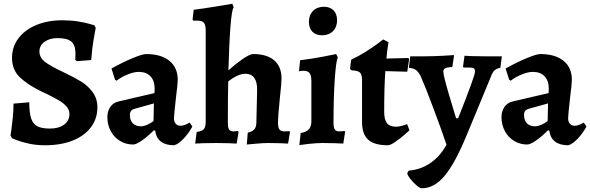

<svg xmlns="http://www.w3.org/2000/svg" viewBox="-20 -762 3145 1023"><path d="M44 -26 36 -40Q37 -47 40.5 -70.5Q44 -94 48 -134Q52 -174 52 -210L136 -217Q136 -161 146 -131Q156 -101 179.5 -89Q203 -77 246 -77Q293 -77 321.5 -98Q350 -119 350 -154Q350 -177 334 -195Q318 -213 295 -226.5Q272 -240 228 -262L202 -274Q128 -310 86 -350Q44 -390 44 -454Q44 -512 78 -557.5Q112 -603 173 -628.5Q234 -654 312 -654Q356 -654 394 -648Q432 -642 454.5 -635.5Q477 -629 483 -627L490 -614Q487 -600 478.5 -549.5Q470 -499 466 -442L390 -436L381 -443Q381 -446 381.5 -455.5Q382 -465 382 -478Q382 -522 360 -540.5Q338 -559 286 -559Q244 -559 217 -539Q190 -519 190 -488Q190 -454 222 -430.5Q254 -407 321 -376Q377 -349 413 -327Q449 -305 474 -270.5Q499 -236 499 -190Q499 -130 464.5 -84Q430 -38 367 -13Q304 12 221 12Q174 12 135 3.5Q96 -5 70 -15Q44 -25 44 -26Z M719 -379Q694 -379 660.5 -365.5Q627 -352 601 -332L593 -337L574 -397Q633 -430 686 -452Q739 -474 759 -474Q838 -474 882.5 -438Q927 -402 927 -337Q927 -316 918 -246Q907 -149 907 -132Q907 -113 916.5 -102.5Q926 -92 942 -92Q963 -92 990 -109L1005 -88Q985 -51 957.5 -22.5Q930 6 908 12Q863 12 837.5 -7.5Q812 -27 807 -65L800 -68Q765 -33 735 -12.5Q705 8 689 8Q651 8 619.5 -11Q588 -30 570 -63.5Q552 -97 552 -138Q552 -170 568 -192.5Q584 -215 610 -221L803 -266L804 -289Q804 -332 781.5 -355.5Q759 -379 719 -379ZM672 -150Q672 -121 687.5 -105Q703 -89 731 -89Q745 -89 763 -96.5Q781 -104 798 -117L800 -211L696 -182Q672 -175 672 -150Z M1076 -113V-597Q1076 -628 1067 -640Q1058 -652 1033 -652H1010L1006 -657L1012 -710Q1069 -717 1134 -728Q1199 -739 1218 -742L1225 -723Q1215 -711 1208 -622Q1201 -533 1197 -387Q1227 -415 1268.5 -444.5Q1310 -474 1329 -474Q1402 -474 1441 -440.5Q1480 -407 1480 -344Q1480 -319 1471 -238Q1461 -138 1461 -109Q1461 -84 1468.5 -73Q1476 -62 1493 -62L1523 -63L1525 -59L1515 3Q1503 2 1471.5 1Q1440 0 1407 0Q1383 0 1345 3.5Q1307 7 1295 8L1300 -55Q1325 -61 1335.5 -73.5Q1346 -86 1346 -111L1350 -282Q1351 -369 1287 -369Q1248 -369 1196 -328Q1194 -259 1194 -107Q1194 -82 1200.5 -72Q1207 -62 1223 -62Q1231 -62 1238.5 -63Q1246 -64 1248 -64L1251 -58L1241 3Q1230 2 1198 1Q1166 0 1132 0Q1093 0 1061.5 1Q1030 2 1020 3L1028 -59Q1055 -62 1065.5 -73.5Q1076 -85 1076 -113Z M1626 -646Q1626 -682 1648 -704Q1670 -726 1706 -726Q1738 -726 1757 -707Q1776 -688 1776 -654Q1776 -618 1754 -596Q1732 -574 1697 -574Q1663 -574 1644.5 -593Q1626 -612 1626 -646ZM1639 -115V-329Q1639 -360 1629.5 -372.5Q1620 -385 1597 -385Q1589 -385 1582 -384Q1575 -383 1573 -382L1579 -441Q1637 -448 1695.5 -459Q1754 -470 1771 -474L1780 -457Q1770 -435 1763.5 -338Q1757 -241 1757 -106Q1757 -82 1764 -72Q1771 -62 1787 -62Q1796 -62 1804.5 -63Q1813 -64 1816 -64L1819 -60L1809 3Q1797 2 1765 1Q1733 0 1698 0Q1667 0 1627 4.5Q1587 9 1575 11L1582 -53Q1612 -58 1625.5 -73Q1639 -88 1639 -115Z M1855 -387 1845 -394 1851 -444Q1890 -462 1928 -486Q1966 -510 1991 -528.5Q2016 -547 2022 -552L2050 -537Q2049 -531 2045.5 -507.5Q2042 -484 2039 -450L2156 -453L2160 -448L2150 -380L2033 -383Q2027 -296 2027 -167Q2027 -125 2041.5 -106Q2056 -87 2090 -87Q2108 -87 2128.5 -93.5Q2149 -100 2149 -101L2162 -68Q2156 -62 2134 -43Q2112 -24 2086 -6Q2060 12 2046 12Q1975 12 1942 -17.5Q1909 -47 1909 -111V-333Q1909 -365 1898 -375.5Q1887 -386 1855 -387Z M2511 -381Q2511 -393 2505 -397.5Q2499 -402 2482 -402H2450L2447 -407L2455 -465Q2465 -464 2495 -463Q2525 -462 2561 -462H2654L2646 -401Q2624 -396 2614 -386.5Q2604 -377 2595 -352L2467 -43Q2404 110 2348 176Q2292 242 2226 241Q2217 241 2198.5 225Q2180 209 2165 189.5Q2150 170 2150 160L2158 147Q2222 142 2274 106Q2326 70 2359 9Q2332 -71 2288.5 -187Q2245 -303 2221 -357Q2209 -380 2195.5 -389.5Q2182 -399 2161 -400L2159 -405L2166 -462H2244Q2289 -462 2343 -465Q2397 -468 2397 -469L2399 -464L2390 -405Q2362 -404 2352 -398.5Q2342 -393 2342 -381Q2342 -361 2370.5 -263.5Q2399 -166 2410 -132H2421Q2511 -358 2511 -381Z M2819 -379Q2794 -379 2760.5 -365.5Q2727 -352 2701 -332L2693 -337L2674 -397Q2733 -430 2786 -452Q2839 -474 2859 -474Q2938 -474 2982.5 -438Q3027 -402 3027 -337Q3027 -316 3018 -246Q3007 -149 3007 -132Q3007 -113 3016.5 -102.5Q3026 -92 3042 -92Q3063 -92 3090 -109L3105 -88Q3085 -51 3057.5 -22.5Q3030 6 3008 12Q2963 12 2937.5 -7.5Q2912 -27 2907 -65L2900 -68Q2865 -33 2835 -12.5Q2805 8 2789 8Q2751 8 2719.5 -11Q2688 -30 2670 -63.5Q2652 -97 2652 -138Q2652 -170 2668 -192.5Q2684 -215 2710 -221L2903 -266L2904 -289Q2904 -332 2881.5 -355.5Q2859 -379 2819 -379ZM2772 -150Q2772 -121 2787.5 -105Q2803 -89 2831 -89Q2845 -89 2863 -96.5Q2881 -104 2898 -117L2900 -211L2796 -182Q2772 -175 2772 -150Z"/></svg>

Font: Sahitya
Style: Bold
Weight: 700
Designer: Juan Pablo del Peral
Foundry: Juan Pablo del Peral (http://www.huertatipografica.com)
Version: Version 1.001;PS 001.000;hotconv 1.0.70;makeotf.lib2.5.58329